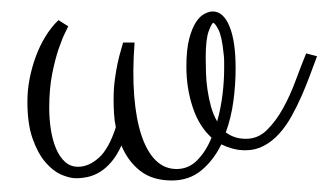

<svg xmlns="http://www.w3.org/2000/svg" viewBox="-20 -332 573 335"><path d="M178.2 -158.2Q178.2 -176.8 180.4 -193.4Q182.6 -210 185.5 -223.1Q188.5 -236.3 191.2 -245.1Q193.8 -253.9 194.8 -257.8H214.8Q210.9 -206.1 214.1 -165.3Q217.3 -124.5 226.8 -95.9Q236.3 -67.4 251.7 -52.2Q267.1 -37.1 288.1 -37.1Q309.1 -37.1 324.2 -52.5Q339.4 -67.9 349.1 -91.8Q327.1 -111.8 316.2 -145Q305.2 -178.2 305.2 -215.8Q305.2 -245.6 310.1 -264.2Q314.9 -282.7 322 -293.5Q329.1 -304.2 337.2 -308.1Q345.2 -312 351.1 -312Q369.6 -312 380.4 -286.1Q391.1 -260.3 391.1 -212.9Q391.1 -184.1 387.2 -155.3Q383.3 -126.5 374 -101.1Q380.9 -95.7 389.6 -92.8Q398.4 -89.8 409.2 -89.8Q430.2 -89.8 445.8 -105.2Q461.4 -120.6 473.9 -143.1Q486.3 -165.5 495.8 -191.4Q505.4 -217.3 514.2 -238.8L533.2 -233.9Q527.3 -218.8 520.8 -200.7Q514.2 -182.6 506.1 -164.3Q498 -146 488.5 -128.9Q479 -111.8 467 -98.6Q455.1 -85.4 440.4 -77.6Q425.8 -69.8 408.2 -69.8Q396 -69.8 385.5 -72.8Q375 -75.7 366.2 -80.1Q352.5 -52.2 331.3 -34.7Q310.1 -17.1 279.8 -17.1Q246.1 -17.1 224.6 -33.9Q203.1 -50.8 191.9 -78.1Q184.1 -61 174.6 -49.8Q165 -38.6 154.8 -32.2Q144.5 -25.9 133.8 -23.4Q123 -21 112.8 -21Q101.6 -21 86.9 -27.3Q72.3 -33.7 59.1 -49.1Q45.9 -64.5 36.9 -90.1Q27.8 -115.7 27.8 -154.8Q27.8 -174.8 31.7 -194.8Q35.6 -214.8 42.5 -233.4Q49.3 -252 59.3 -268.3Q69.3 -284.7 82 -296.9L99.1 -286.1Q99.1 -285.6 94 -275.6Q88.9 -265.6 82.5 -247.3Q76.2 -229 71 -202.9Q65.9 -176.8 65.9 -144Q65.9 -124 68.8 -105.5Q71.8 -86.9 77.9 -72.5Q84 -58.1 93.5 -49.6Q103 -41 116.2 -41Q134.8 -41 152.3 -56.6Q169.9 -72.3 182.1 -109.9Q179.7 -121.1 179 -133.3Q178.2 -145.5 178.2 -158.2ZM338.9 -231Q338.9 -219.2 339.4 -204.8Q339.8 -190.4 342 -175.5Q344.2 -160.6 348.1 -146.2Q352.1 -131.8 358.9 -120.1Q365.2 -142.6 368.2 -166.7Q371.1 -190.9 371.1 -211.9Q371.1 -218.8 371.1 -225.3Q371.1 -231.9 370.1 -238.8Q367.2 -268.6 361.1 -280.3Q355 -292 352.1 -292Q349.6 -292 344.2 -277.8Q338.9 -263.7 338.9 -231Z"/></svg>

Font: Clicker Script
Style: Regular
Weight: 400
Designer: Astigmatic (AOETI)
Foundry: Astigmatic (AOETI)
Version: Version 1.000